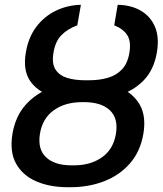

<svg xmlns="http://www.w3.org/2000/svg" viewBox="-20 -780 686 810"><path d="M339.4 -433.6H350.6Q427.7 -433.6 484.9 -410.2Q542 -386.7 569.6 -338.4Q597.2 -290 585 -216.3Q572.3 -141.1 528.3 -90.8Q484.4 -40.5 419.4 -15.4Q354.5 9.8 277.3 9.8H266.1Q189.9 9.8 132.6 -15.1Q75.2 -40 47.6 -90.1Q20 -140.1 32.7 -216.3Q45.4 -290.5 89.1 -338.9Q132.8 -387.2 197.8 -410.6Q262.7 -434.1 339.4 -433.6ZM336.9 -349.1H326.2Q254.9 -349.1 207 -314.9Q159.2 -280.8 148.4 -215.3Q138.2 -149.9 174.6 -116.2Q210.9 -82.5 281.2 -82.5H292.5Q362.3 -82.5 410.4 -116.5Q458.5 -150.4 469.2 -216.3Q479.5 -280.8 443.6 -314.7Q407.7 -348.6 336.9 -349.1ZM355.5 -441.4Q398.9 -441.4 434.8 -451.7Q470.7 -461.9 494.6 -487.3Q518.6 -512.7 525.9 -557.6Q533.7 -605 517.1 -631.3Q500.5 -657.7 461.9 -673.3L476.6 -759.8Q532.7 -758.8 573.7 -735.1Q614.7 -711.4 633.8 -667Q652.8 -622.6 641.6 -557.6Q628.9 -484.4 585.4 -440.2Q542 -396 478 -376.7Q414.1 -357.4 340.8 -357.4H322.8Q249.5 -357.4 192.1 -377Q134.8 -396.5 105.7 -440.7Q76.7 -484.9 88.9 -558.1Q99.6 -622.6 133.3 -667Q167 -711.4 215.8 -734.9Q264.6 -758.3 321.3 -759.8L306.2 -673.3Q265.6 -658.2 239.5 -632.1Q213.4 -606 205.6 -557.6Q197.8 -512.2 214.1 -486.8Q230.5 -461.4 263.2 -451.4Q295.9 -441.4 337.4 -441.4Z"/></svg>

Font: Inter 18pt Medium
Style: Italic
Weight: 500
Italic angle: -9.3988°
Designer: Rasmus Andersson
Foundry: rsms
Version: Version 4.001;git-66647c0bb